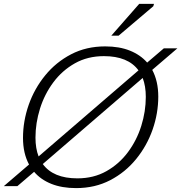

<svg xmlns="http://www.w3.org/2000/svg" viewBox="-28 -955 930 985"><path d="M784 -459.5Q784 -373.5 754.8 -290Q725.5 -206.5 670.2 -138.8Q615 -71 537.2 -30.5Q459.5 10 362.5 10Q289.5 10 235.2 -11.8Q181 -33.5 147 -73.5L61 0H-8.5L121 -111Q90 -168.5 90 -247.5Q90 -333.5 119.2 -417Q148.5 -500.5 203.8 -568.2Q259 -636 336.8 -676.5Q414.5 -717 511.5 -717Q584.5 -717 638.5 -695.2Q692.5 -673.5 727 -634L812.5 -707H882L753 -596.5Q784 -538.5 784 -459.5ZM154 -249Q154 -193.5 170 -152.5L682.5 -594Q629 -667 505 -667Q421.5 -667 356.2 -630.2Q291 -593.5 245.8 -532.8Q200.5 -472 177.2 -397.8Q154 -323.5 154 -249ZM720 -458Q720 -513.5 704 -555L191.5 -113.5Q245 -40 369 -40Q452.5 -40 517.8 -76.8Q583 -113.5 628.2 -174.2Q673.5 -235 696.8 -309.2Q720 -383.5 720 -458ZM543 -772 686 -935H762L758.5 -923L580.5 -772Z"/></svg>

Font: Newsreader 6pt Light
Style: Italic
Weight: 300
Italic angle: -17°
Designer: Hugues Gentile
Foundry: Production Type
Version: Version 1.003; ttfautohint (v1.8.3)